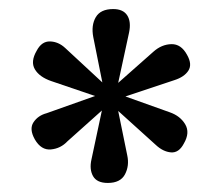

<svg xmlns="http://www.w3.org/2000/svg" viewBox="-20 -807 489 424"><path d="M218 -403Q194 -403 185.5 -418Q177 -433 182 -455L205 -563L129 -495Q114 -479 92.5 -477Q71 -475 57 -499Q44 -522 54 -537Q64 -552 83 -557L190 -595L93 -628Q67 -637 57 -654Q47 -671 61 -695Q72 -716 90.5 -715.5Q109 -715 124 -701L206 -625L186 -725Q181 -751 191.5 -769Q202 -787 230 -787Q252 -787 261 -773Q270 -759 265 -735L241 -624L319 -693Q337 -709 358.5 -709.5Q380 -710 393 -686Q405 -665 396 -651Q387 -637 365 -630L257 -594L355 -559Q378 -551 389 -532.5Q400 -514 386 -490Q375 -469 357.5 -470.5Q340 -472 324 -487L241 -562L261 -464Q266 -441 256 -422Q246 -403 218 -403Z"/></svg>

Font: Literata 12pt Medium
Style: Regular
Weight: 500
Designer: Latin by Veronika Burian and Jose Scaglione. Greek by Irene Vlachou. Cyrillic by Vera Evstafieva.
Foundry: TypeTogether
Version: Version 3.002